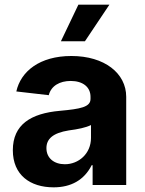

<svg xmlns="http://www.w3.org/2000/svg" viewBox="-20 -793 621 823"><path d="M210 10C284 10 341 -21 373 -85H377V0H521V-378C521 -479 428 -553 286 -553C150 -553 69 -487 50 -401L189 -385C199 -425 236 -446 283 -446C335 -446 368 -420 368 -378V-369C368 -334 325 -326 237 -318C112 -307 35 -259 35 -149C35 -43 109 10 210 10ZM179 -158C179 -197 206 -223 275 -234C314 -239 348 -246 370 -257V-202C370 -134 317 -89 258 -89C212 -89 179 -115 179 -158ZM241 -616H344L449 -773H316Z"/></svg>

Font: Wafeq
Style: Bold
Weight: 700
Designer: Rasmus Andersson & Azza Alameddine
Foundry: Google & TypeTogether
Version: Version 3.000;FEAKit 1.0